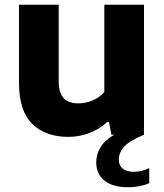

<svg xmlns="http://www.w3.org/2000/svg" viewBox="-20 -567 690 808"><path d="M608 140.5V204Q567.5 221 520 221Q454.5 221 419.8 193.2Q385 165.5 385 117Q385 82 402.8 52.8Q420.5 23.5 460.5 0H449L438.5 -53.5H431.5Q398 -23 355.8 -7Q313.5 9 267.5 9Q171 9 115.5 -45.8Q60 -100.5 60 -217V-547H227V-226.5Q227 -175.5 248 -153.8Q269 -132 309.5 -132Q339.5 -132 369.2 -144.2Q399 -156.5 419 -179.5V-547H586V0Q527.5 24 503.8 49Q480 74 480 105.5Q480 129 496.5 142.5Q513 156 543.5 156Q575 156 608 140.5Z"/></svg>

Font: Encode Sans Semi Expanded
Style: Bold
Weight: 700
Width: 6
Designer: Multiple Designers
Foundry: Impallari Type
Version: Version 2.000